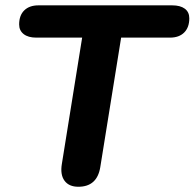

<svg xmlns="http://www.w3.org/2000/svg" viewBox="-20 -690 728 718"><path d="M211.3 -76.8 287.2 -549.3H115.7Q85.3 -549.3 68.4 -562.6Q51.6 -575.9 51.6 -598.6Q51.6 -632.5 70.7 -651.2Q89.9 -670 123.8 -670H623.8Q654.3 -670 671.1 -657.5Q687.9 -644.9 687.9 -621.5Q687.9 -587.6 668.8 -568.4Q649.6 -549.3 615.7 -549.3H433L354.9 -64.2Q342.7 8.4 272.9 8.4Q237.8 8.4 221.2 -14.3Q204.7 -36.9 211.3 -76.8Z"/></svg>

Font: SN Pro Thin
Style: Italic
Weight: 200
Italic angle: -9°
Designer: Tobias Whetton
Foundry: Supernotes
Version: Version 1.003;Glyphs 3.3 (3324)